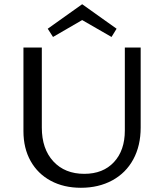

<svg xmlns="http://www.w3.org/2000/svg" viewBox="-20 -883 774 909"><path d="M91 -262V-658H178V-279Q178 -178 232.5 -119Q287 -60 379 -60Q468 -60 519.5 -115.5Q571 -171 571 -265V-658H646V-279Q646 -193 611 -128.5Q576 -64 511.5 -29Q447 6 363 6Q282 6 220.5 -27Q159 -60 125 -120.5Q91 -181 91 -262ZM508 -708 369 -788 231 -708 206 -747 369 -863 532 -747Z"/></svg>

Font: Ysabeau Medium
Style: Regular
Weight: 500
Designer: Christian Thalmann (Catharsis Fonts)
Version: Version 0.003